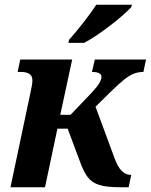

<svg xmlns="http://www.w3.org/2000/svg" viewBox="-20 -786 633 806"><path d="M24 0 107 -393Q116 -432 116 -448Q116 -468 103 -476Q90 -484 68 -484H54L65 -536H283L233 -304H276L365 -397Q389 -423 397.5 -438Q406 -453 406 -463Q406 -484 366 -484L378 -536H593L582 -484Q561 -484 542.5 -477Q524 -470 502 -452.5Q480 -435 448 -404L381 -338L459 -127Q474 -85 491 -68.5Q508 -52 528 -52H531L520 0H483Q428 0 397 -9.5Q366 -19 348.5 -42Q331 -65 316 -107L264 -246H221L169 0ZM267 -606 270 -619Q296 -648 329 -690Q362 -732 384 -766H534L531 -756Q519 -743 496.5 -723Q474 -703 445.5 -681Q417 -659 387.5 -639Q358 -619 333 -606Z"/></svg>

Font: Noto Serif SemiCondensed
Style: Bold Italic
Weight: 700
Width: 4
Italic angle: -12°
Designer: Monotype Design Team
Foundry: Monotype Imaging Inc.
Version: Version 2.014